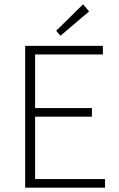

<svg xmlns="http://www.w3.org/2000/svg" viewBox="-20 -872 555 892"><path d="M261 -706 241 -729 366 -852 394 -819ZM97 0V-659H458V-619H143V-370H407V-330H143V-40H468V0Z"/></svg>

Font: TypoPRO Source Sans Pro
Style: Regular
Weight: 300
Designer: Paul D. Hunt
Foundry: Adobe Systems Incorporated
Version: Version 2.020;PS 2.000;hotconv 1.0.86;makeotf.lib2.5.63406